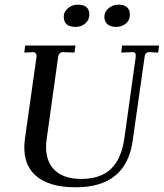

<svg xmlns="http://www.w3.org/2000/svg" viewBox="-20 -792 701 822"><path d="M326.7 -25.9Q409.2 -25.9 454.1 -67.9Q499 -109.9 512.2 -198.2L561 -547.9Q564 -568.8 547.9 -568.8L499 -566.9L502.9 -597.2H661.1L657.2 -566.9L618.2 -568.8Q602.1 -568.8 599.1 -548.8L547.9 -189Q520 10.3 303.2 9.8Q185.1 9.8 128.9 -43.9Q72.8 -97.7 86.9 -199.2L136.2 -547.9Q137.7 -556.6 133.8 -562.5Q129.9 -568.4 123 -568.8L84 -566.9L87.9 -597.2H303.2L298.8 -566.9L250 -568.8Q231.9 -568.8 229 -548.8L180.2 -199.2Q168 -118.2 206.1 -72.3Q244.1 -26.4 326.7 -25.9ZM486.8 -772Q536.1 -772 536.1 -728Q536.1 -706.1 519 -691.4Q502 -676.8 478 -676.8Q454.1 -676.8 440.4 -688Q426.8 -699.2 426.8 -720.7Q426.8 -742.2 444.8 -756.8Q462.9 -772 486.8 -772ZM303.7 -676.8Q252.9 -676.8 252.9 -720.7Q252.9 -742.2 271 -756.8Q289.1 -772 313 -772Q363.3 -772 362.3 -728Q362.3 -706.1 344.7 -691.4Q328.1 -676.8 303.7 -676.8Z"/></svg>

Font: Unna-Italic
Style: Italic
Weight: 400
Italic angle: -8°
Designer: Jorge de Buen U.
Foundry: Omnibus-Type
Version: Version 2.006;PS 002.006;hotconv 1.0.70;makeotf.lib2.5.58329